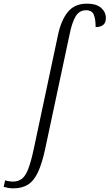

<svg xmlns="http://www.w3.org/2000/svg" viewBox="-153 -790 599 1050"><path d="M-80 240Q-94 240 -108.5 237.5Q-123 235 -133 232L-125 196Q-117 199 -104.5 201Q-92 203 -82 203Q-53 203 -33 187.5Q-13 172 2 132.5Q17 93 32 23L164 -598Q181 -679 218 -724.5Q255 -770 322 -770Q374 -770 400 -747Q426 -724 426 -691Q426 -642 370 -642Q370 -685 360 -709.5Q350 -734 318 -734Q281 -734 261 -701Q241 -668 228 -604L95 20Q77 105 54 153Q31 201 -1.5 220.5Q-34 240 -80 240Z"/></svg>

Font: Noto Serif SemiCondensed Light
Style: Italic
Weight: 300
Width: 4
Italic angle: -12°
Designer: Monotype Design Team
Foundry: Monotype Imaging Inc.
Version: Version 2.013; ttfautohint (v1.8.4.7-5d5b)